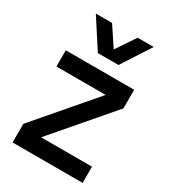

<svg xmlns="http://www.w3.org/2000/svg" viewBox="-177 -811 803 902"><g transform="rotate(30 224.0 -360.0)"><path d="M37 -101 304 -412H37V-500H408V-399L141 -88H417V0H37ZM73 -720H161L230 -616L300 -720H387L286 -564H174Z"/></g></svg>

Font: TASA Orbiter Display Medium
Style: Regular
Weight: 500
Designer: Weizhong Zhang
Version: Version 1.000;Glyphs 3.1.2 (3151)